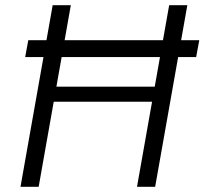

<svg xmlns="http://www.w3.org/2000/svg" viewBox="-20 -720 788 740"><path d="M77 -500 89 -565H748L736 -500ZM508 0 632 -700H702L578 0ZM59 0 183 -700H253L129 0ZM171 -328 181 -386H596L586 -328Z"/></svg>

Font: DM Sans 9pt Light
Style: Italic
Weight: 300
Italic angle: -10°
Version: Version 4.004;gftools[0.9.30]